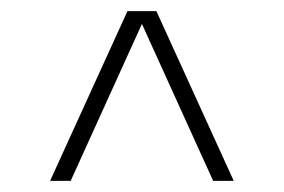

<svg xmlns="http://www.w3.org/2000/svg" viewBox="-20 -769 510 345"><path d="M70 -444 209 -749H261L400 -444H363L235 -726L107 -444Z"/></svg>

Font: Saira Thin
Style: Regular
Weight: 100
Designer: Hector Gatti with collaboration of the Omnibus-Type team
Foundry: Omnibus-Type
Version: Version 1.101